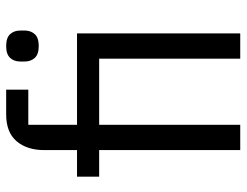

<svg xmlns="http://www.w3.org/2000/svg" viewBox="-106 -674 780 607"><g transform="rotate(-90 283.5 -370.0)"><path d="M113 -446H29V-516H113V-620Q113 -674 141 -707Q169 -740 226 -740H304V-670H193V-516H482V0H402V-446H193V0H113ZM442 -637Q416 -637 404.5 -649.5Q393 -662 393 -682V-695Q393 -715 404.5 -727.5Q416 -740 442 -740Q468 -740 479.5 -727.5Q491 -715 491 -695V-682Q491 -662 479.5 -649.5Q468 -637 442 -637Z"/></g></svg>

Font: IBM Plex Sans Arabic
Style: Regular
Weight: 400
Designer: Mike Abbink, Paul van der Laan, Pieter van Rosmalen, Wael Morcos, Khajak Apelian
Foundry: Bold Monday
Version: Version 1.005